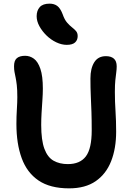

<svg xmlns="http://www.w3.org/2000/svg" viewBox="-20 -1020 719 1053"><path d="M359 13Q255 13 191.5 -30Q128 -73 99 -152.5Q70 -232 70 -340Q70 -381 72.5 -420.5Q75 -460 75 -487Q75 -529 72 -554Q69 -579 65.5 -595.5Q62 -612 59.5 -625.5Q57 -639 57 -657Q57 -688 72.5 -701Q88 -714 118 -714Q144 -714 166 -698Q188 -682 201.5 -642.5Q215 -603 215 -534Q215 -505 212.5 -470.5Q210 -436 208 -401Q206 -366 206 -335Q206 -251 223.5 -204Q241 -157 274 -138.5Q307 -120 352 -120Q419 -120 451 -162.5Q483 -205 483 -305Q483 -362 481.5 -406Q480 -450 478 -493.5Q476 -537 476 -590Q476 -645 497 -678.5Q518 -712 561 -712Q589 -712 604.5 -698.5Q620 -685 620 -656Q620 -640 617.5 -622Q615 -604 612.5 -579.5Q610 -555 610 -516Q610 -463 613.5 -410.5Q617 -358 617 -298Q617 -206 589.5 -136Q562 -66 505 -26.5Q448 13 359 13ZM346 -774Q318 -774 288.5 -788Q259 -802 235 -825.5Q211 -849 196 -876.5Q181 -904 181 -931Q181 -962 198 -981Q215 -1000 252 -1000Q277 -1000 294 -987.5Q311 -975 324 -941Q334 -912 348 -896Q362 -880 375 -870Q388 -860 397 -849.5Q406 -839 406 -822Q406 -800 391.5 -787Q377 -774 346 -774Z"/></svg>

Font: Shantell Sans SemiBold
Style: Regular
Weight: 600
Designer: Stephen Nixon, Anya Danilova, Shantell Martin
Foundry: Arrow Type
Version: Version 1.011;[c5ecc13dd]